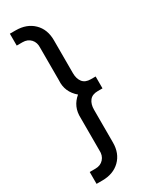

<svg xmlns="http://www.w3.org/2000/svg" viewBox="-227 -792 772 980"><g transform="rotate(-30 158.5 -302.5)"><path d="M27 140H61Q126 140 165.5 101.5Q205 63 205 -1V-194Q205 -227 220.5 -247Q236 -267 269 -267H297V-337H269Q236 -337 220.5 -357Q205 -377 205 -410V-604Q205 -668 165.5 -706.5Q126 -745 61 -745H27V-675H61Q91 -675 109 -655.5Q127 -636 125 -604V-414Q120 -347 173 -302Q122 -260 125 -192V-1Q127 30 109 50Q91 70 61 70H27Z"/></g></svg>

Font: Plus Jakarta Sans
Style: Regular
Weight: 400
Designer: Gumpita Rahayu
Foundry: Tokotype
Version: Version 2.004; ttfautohint (v1.8.3)